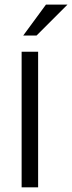

<svg xmlns="http://www.w3.org/2000/svg" viewBox="-20 -804 310 824"><path d="M72.8 -582H143.6V0H72.8ZM177.2 -784.2H269.5L136.7 -651.4H79.6Z"/></svg>

Font: Decalotype Light
Style: Regular
Weight: 300
Designer: Alfredo Marco Pradil
Foundry: Alfredo Marco Pradil
Version: Version 1.0